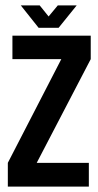

<svg xmlns="http://www.w3.org/2000/svg" viewBox="-20 -691 364 711"><path d="M197 -588 264 -671H194L160 -630L127 -671H57L123 -588ZM9 -88V0H309V-88H116L316 -472V-559H26V-472H207Z"/></svg>

Font: Modon Arabic
Style: Bold
Weight: 700
Designer: Ahmedzaza
Foundry: Ahmedzaza
Version: Version 2.010